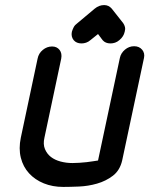

<svg xmlns="http://www.w3.org/2000/svg" viewBox="-20 -737 588 756"><path d="M353 -703Q370 -717 390 -717Q408 -717 420 -703L465 -646Q470 -639 472 -630.5Q474 -622 471 -612Q467 -593 450 -579Q442 -572 433 -569Q424 -566 415 -566Q395 -566 384 -579L366 -603L336 -579Q328 -572 319 -569Q310 -566 301 -566Q281 -566 270 -579Q259 -593 263 -612Q266 -622 270.5 -630.5Q275 -639 285 -646ZM452 -509Q456 -528 472 -541.5Q488 -555 508 -555Q528 -555 539.5 -541.5Q551 -528 547 -509L461 -105Q452 -66 424.5 -45Q397 -24 362 -14Q327 -4 291 -2.5Q255 -1 229 -1Q187 -1 152.5 -15Q118 -29 94.5 -54.5Q71 -80 62 -116Q53 -152 62 -195L128 -506Q132 -527 148.5 -540.5Q165 -554 185 -554Q204 -554 214.5 -540.5Q225 -527 221 -506L155 -195Q149 -169 157 -150Q165 -131 180.5 -119Q196 -107 218.5 -101Q241 -95 265 -95Q278 -95 292.5 -96Q307 -97 321 -98.5Q335 -100 346.5 -102Q358 -104 366 -105Z"/></svg>

Font: VDS
Style: Italic
Weight: 400
Designer: artmaker
Foundry: artmaker
Version: Version 1.000 2009 initial release